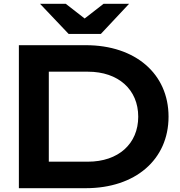

<svg xmlns="http://www.w3.org/2000/svg" viewBox="-20 -987 946 1007"><path d="M79 -750V0H430C690 0 864 -150 864 -375C864 -600 690 -750 430 -750ZM657 -967H523L424 -890L325 -967H190L340 -809H509ZM236 -611H441C601 -611 705 -517 705 -375C705 -233 601 -139 441 -139H236Z"/></svg>

Font: Bounded Med
Style: Regular
Weight: 500
Designer: Vlad Churkin
Version: Version 3.0